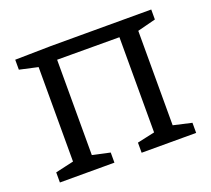

<svg xmlns="http://www.w3.org/2000/svg" viewBox="-96 -650 849 772"><g transform="rotate(-20 328.5 -264.0)"><path d="M37 0V-43.3L132.3 -65L115.3 -39V-489.7L136.3 -460.7L37 -482.7V-525.3L190 -528H620V-485.3L524 -460.7L541.7 -489.3V-39L524.7 -65L620 -43.3V0H386.7V-43.3L476.7 -63L461.7 -39V-489.7L484.3 -467L173.3 -467.7L195.3 -489.7V-39L180.3 -63L270.3 -43.3V0Z"/></g></svg>

Font: Bitter Thin
Style: Regular
Weight: 100
Designer: Sol Matas, and Bitter project Authors
Foundry: Sol Matas
Version: Version 2.002